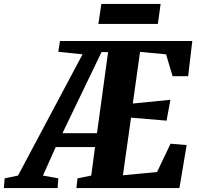

<svg xmlns="http://www.w3.org/2000/svg" viewBox="-120 -950 1000 970"><path d="M-100.5 0 -96.5 -49 -29 -63 297 -675.5 174.5 -688.5 183 -743H851.5L830.5 -565H752L719 -675.5L587.5 -688L551 -427L741 -446L721.5 -340.5L542 -355.5L501 -64.5L673.5 -81L741.5 -224L823 -217L786.5 0H266L271.5 -49L341 -63L360 -207H161.5L97 -63L174.5 -49L171 0ZM195.5 -277H370L426 -686.5L393 -687ZM392 -930H691.5L677.5 -829H377Z"/></svg>

Font: Merriweather 24pt SemiCondensed Black
Style: Italic
Weight: 900
Width: 4
Italic angle: -7.8°
Designer: Eben Sorkin
Foundry: Eben Sorkin
Version: Version 2.101